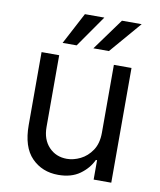

<svg xmlns="http://www.w3.org/2000/svg" viewBox="-85 -824 751 899"><g transform="rotate(10 290.5 -374.5)"><path d="M386.4 -605.1H312.5L421.9 -755.7H515.6ZM233 -605.1H166.2L245.7 -755.7H338.1ZM252.8 7.1Q176.1 7.1 126.4 -43.7Q76.7 -94.5 76.7 -198.9V-545.5H160.5V-204.5Q160.5 -144.9 194.1 -109.4Q227.6 -73.9 279.8 -73.9Q311.1 -73.9 343.6 -89.8Q376.1 -105.8 398.3 -138.8Q420.5 -171.9 420.5 -223V-545.5H504.3V0H420.5V-92.3H414.8Q395.6 -50.8 355.1 -21.8Q314.6 7.1 252.8 7.1Z"/></g></svg>

Font: Linik Sans
Style: Regular
Weight: 400
Designer: Rasmus Andersson (font), Marc Monis (original base), Kil Hyung-jin (Pretendard portions), Cristiano Sobral (main changes
Foundry: rsms
Version: Version 3.018;May 31, 2022;FontCreator 14.0.0.2814 64-bit; t